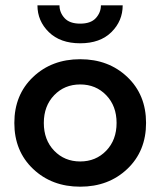

<svg xmlns="http://www.w3.org/2000/svg" viewBox="-20 -693 603 723"><path d="M104.5 -57Q34 -124 34 -230Q34 -336 104.5 -403Q175 -470 282 -470Q389 -470 459.5 -403Q530 -336 530 -230Q530 -124 459.5 -57Q389 10 282 10Q175 10 104.5 -57ZM184 -334.5Q145 -294 145 -230Q145 -166 184 -125.5Q223 -85 282 -85Q341 -85 380 -125.5Q419 -166 419 -230Q419 -294 380 -334.5Q341 -375 282 -375Q223 -375 184 -334.5ZM121 -673H204Q204 -646 223 -625Q242 -604 282 -604Q322 -604 341 -625Q360 -646 360 -673H442Q442 -614 399.5 -572Q357 -530 282 -530Q207 -530 164 -572Q121 -614 121 -673Z"/></svg>

Font: Renner* Medium
Style: Medium
Weight: 500
Version: Version 003.000 ; ttfautohint (v0.97) -l 8 -r 50 -G 200 -x 1